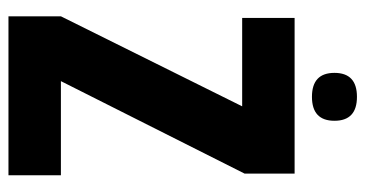

<svg xmlns="http://www.w3.org/2000/svg" viewBox="-230 -654 884 465"><g transform="rotate(90 212.5 -422.0)"><path d="M273 -789.5Q273 -735 215 -735Q157 -735 157 -789.5Q157 -844 215 -844Q273 -844 273 -789.5ZM24 -693H401V-572L177 -127H405V0H20V-127L238 -566H24Z"/></g></svg>

Font: Khand
Style: Bold
Weight: 700
Designer: Devanagari: Sanchit Sawaria, Jyotish Sonowal; Latin: Satya Rajpurohit
Foundry: Indian Type Foundry
Version: Version 1.101;PS 1.0;hotconv 1.0.78;makeotf.lib2.5.61930; tt